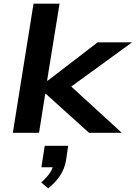

<svg xmlns="http://www.w3.org/2000/svg" viewBox="-20 -725 741 1048"><path d="M50 0 163 -705H305L237 -285H241L513 -494H701L342 -233L341 -278L645 0H466L230 -213H227L193 0ZM243 303 205 271Q237 242 253 218Q269 194 272 168L293 188H206L224 71H352L340 153Q332 197 308 233.5Q284 270 243 303Z"/></svg>

Font: Nunito Sans 10pt Expanded
Style: Bold Italic
Weight: 700
Width: 7
Italic angle: -9°
Designer: Vernon Adams
Foundry: Vernon Adams
Version: Version 3.101;gftools[0.9.27]